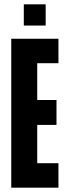

<svg xmlns="http://www.w3.org/2000/svg" viewBox="-20 -867 311 887"><path d="M32 0V-688H250V-575H152V-405H241V-290H152V-113H250V0ZM90 -749V-847H191V-749Z"/></svg>

Font: Saira Ultra Condensed ExtraBold
Style: Regular
Weight: 800
Width: 1
Designer: Hector Gatti with collaboration of the Omnibus-Type team
Foundry: Omnibus-Type
Version: Version 1.001; ttfautohint (v1.8)